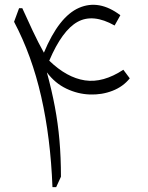

<svg xmlns="http://www.w3.org/2000/svg" viewBox="-20 -766 605 786"><path d="M472.7 -703.6 449.2 -661.6Q360.8 -711.4 297.6 -676.5Q234.4 -641.6 181.6 -517.6Q253.4 -448.2 327.6 -437Q401.9 -425.8 484.9 -480.5L511.2 -445.3Q483.9 -411.1 440.4 -394.3Q397 -377.4 347.7 -379.2Q298.3 -380.9 251.7 -403.1Q205.1 -425.3 171.9 -469.7Q191.9 -396.5 204.6 -328.9Q217.3 -261.2 223.4 -191.7Q229.5 -122.1 229.5 -42.5L210 0H194.8Q187 -201.7 148.7 -370.4Q110.4 -539.1 37.6 -676.8L58.1 -732.4H71.3Q90.3 -689.9 113.8 -640.1Q137.2 -590.3 159.7 -550.3Q221.2 -698.2 303.5 -733.9Q385.7 -769.5 472.7 -703.6Z"/></svg>

Font: Pinar DS1 Light
Style: Regular
Weight: 300
Designer: Amin Abedi
Version: Version 3.000